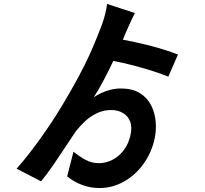

<svg xmlns="http://www.w3.org/2000/svg" viewBox="-20 -865 1040 972"><path d="M593 -417Q650 -417 687.5 -394Q725 -371 744.5 -333Q764 -295 768 -250.5Q772 -206 763 -164Q747 -91 705.5 -34Q664 23 606 55Q548 87 483 87Q440 87 398 72Q356 57 320 28L352 -97Q383 -72 413.5 -55.5Q444 -39 481 -39Q515 -39 547.5 -55Q580 -71 604.5 -102Q629 -133 640 -178Q650 -222 638.5 -250.5Q627 -279 601.5 -293.5Q576 -308 543 -308Q503 -308 469.5 -291.5Q436 -275 409.5 -250Q383 -225 363 -199Q341 -167 311 -121Q281 -75 249 -28.5Q217 18 188 53L64 -11Q96 -47 127.5 -87.5Q159 -128 188.5 -169.5Q218 -211 245 -252Q272 -293 294 -330Q330 -390 358 -440.5Q386 -491 409 -537Q432 -583 452.5 -631.5Q473 -680 494 -735Q503 -758 511.5 -790Q520 -822 522 -845L663 -799Q657 -788 648 -769Q639 -750 631 -732Q623 -714 618 -702Q592 -639 563.5 -577.5Q535 -516 507 -463Q479 -410 455 -373Q470 -383 491.5 -393.5Q513 -404 539 -410.5Q565 -417 593 -417ZM488 -567 530 -676Q603 -665 662.5 -652Q722 -639 775.5 -624Q829 -609 881 -589L832 -477Q783 -497 722.5 -515Q662 -533 600.5 -547Q539 -561 488 -567Z"/></svg>

Font: Farlight84_Sys_V01
Style: Bold
Weight: 700
Designer: Monotype Design Team, Nadine Chahine and Nizar Qandah
Foundry: Monotype Imaging Inc.
Version: Version 2.004;October 31, 2024;FontCreator 14.0.0.2814 64-bi